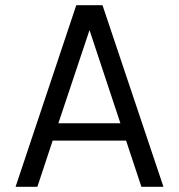

<svg xmlns="http://www.w3.org/2000/svg" viewBox="-20 -720 690 740"><path d="M40 0 274 -700H375L610 0H525L466 -178H183L124 0ZM325 -604 205 -245H444Z"/></svg>

Font: Kulim Park
Style: Regular
Weight: 400
Designer: Noponies / Dale Sattler
Foundry: Noponies
Version: Version 1.000; ttfautohint (v1.8.3)